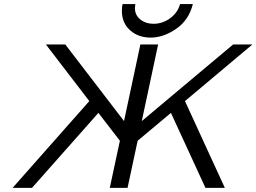

<svg xmlns="http://www.w3.org/2000/svg" viewBox="-20 -909 1241 929"><path d="M41 0 412.1 -419.9 202.1 -693.8H295.9L580.1 -323.2L659.2 -693.8H745.1L666 -323.2L1107.9 -693.8H1201.2L875 -419.9L1067.9 0H974.1L807.1 -362.8L646 -228L597.2 0H511.2L560.1 -228L456.1 -362.8L134.8 0ZM569.8 -856Q569.8 -884.8 574.2 -889.2H634.8Q632.8 -877 632.8 -870.1Q632.8 -835.9 658.9 -814.9Q685.1 -793.9 723.1 -793.9Q766.1 -793.9 803 -820.6Q839.8 -847.2 851.1 -889.2H913.1Q894 -812 832.5 -769.5Q771 -727.1 709 -727.1Q648.9 -727.1 609.4 -762.5Q569.8 -797.9 569.8 -856Z"/></svg>

Font: CMU Sans Serif
Style: Oblique
Weight: 500
Italic angle: -12°
Version: Version 0.7.0